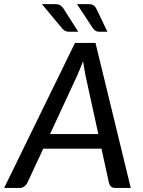

<svg xmlns="http://www.w3.org/2000/svg" viewBox="-54 -930 708 950"><path d="M0 0ZM593 0H516.5Q503.5 0 496 -6.5Q488.5 -13 485.5 -23.5L448 -194.5H160L80.5 -23.5Q76 -14.5 66 -7.2Q56 0 44 0H-33.5L317 -717.5H418.5ZM193.5 -266.5H432.5L369.5 -554.5Q367 -568.5 363.5 -587Q360 -605.5 357 -627Q349 -605.5 341 -587Q333 -568.5 327 -554ZM384 -909.5Q400 -909.5 408.8 -903.8Q417.5 -898 423 -886.5L477.5 -773H436Q426 -773 420 -776.8Q414 -780.5 407.5 -787.5L327 -909.5ZM219.5 -909.5Q235.5 -909.5 244.8 -903.5Q254 -897.5 261 -886.5L333 -773H286Q276 -773 269 -776.8Q262 -780.5 255 -787.5L153.5 -909.5Z"/></svg>

Font: Lato Medium
Style: Italic
Weight: 500
Italic angle: -7°
Designer: Lukasz Dziedzic
Foundry: tyPoland Lukasz Dziedzic
Version: Version 2.006; 2014-01-15